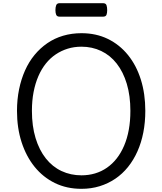

<svg xmlns="http://www.w3.org/2000/svg" viewBox="-20 -1170 1023 1209"><path d="M493 19Q400 19 325.5 -17.5Q251 -54 198 -119.5Q145 -185 116 -274.5Q87 -364 87 -472Q87 -543 100 -607Q113 -671 137.5 -726Q162 -781 197.5 -824Q233 -867 278 -898Q323 -929 377.5 -945Q432 -961 493 -961Q585 -961 659 -925Q733 -889 786 -823.5Q839 -758 867 -668.5Q895 -579 895 -472Q895 -400 882.5 -336Q870 -272 845.5 -217Q821 -162 786 -118.5Q751 -75 706 -44.5Q661 -14 607.5 2.5Q554 19 493 19ZM493 -66Q538 -66 578.5 -78Q619 -90 653.5 -114Q688 -138 715 -172.5Q742 -207 761.5 -252.5Q781 -298 791 -353Q801 -408 801 -472Q801 -567 778.5 -642Q756 -717 715 -769.5Q674 -822 617 -849Q560 -876 493 -876Q447 -876 406.5 -863.5Q366 -851 331 -827.5Q296 -804 268.5 -769.5Q241 -735 221.5 -690Q202 -645 191.5 -590.5Q181 -536 181 -472Q181 -376 204 -300.5Q227 -225 268.5 -172.5Q310 -120 367.5 -93Q425 -66 493 -66ZM356 -1065Q339 -1065 334 -1076.5Q329 -1088 329 -1106Q329 -1125 334 -1137.5Q339 -1150 356 -1150H628Q646 -1150 650.5 -1137.5Q655 -1125 655 -1106Q655 -1088 650.5 -1076.5Q646 -1065 628 -1065Z"/></svg>

Font: Playwrite HU
Style: Regular
Weight: 400
Designer: Veronika Burian, José Scaglione
Foundry: TypeTogether
Version: Version 1.002